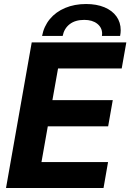

<svg xmlns="http://www.w3.org/2000/svg" viewBox="-20 -936 649 956"><path d="M138 -725H609L586 -595H269L241 -437.5H541.5L518.5 -307H218L186.5 -129H518L495.5 0H10ZM408.5 -916Q461 -916 500 -899.8Q539 -883.5 560 -854Q581 -824.5 581 -785.5Q581 -772 578 -757H487.5Q488.5 -765 488.5 -768Q488.5 -798.5 464.2 -817.8Q440 -837 399.5 -837Q355 -837 327.2 -815.8Q299.5 -794.5 292 -757H189.5Q198.5 -805 228.2 -841Q258 -877 304.5 -896.5Q351 -916 408.5 -916Z"/></svg>

Font: JuliaMono ExtraBold
Style: Italic
Weight: 800
Italic angle: -9°
Monospace: yes
Designer: cormullion
Foundry: corm
Version: Version 0.057; ttfautohint (v1.8.4)